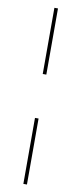

<svg xmlns="http://www.w3.org/2000/svg" viewBox="-103 -736 420 1003"><g transform="rotate(10 107.5 -234.0)"><path d="M100 -701H119V-350H100ZM100 -117H119V233H100Z"/></g></svg>

Font: Synthetic Thin
Style: Regular
Weight: 100
Designer: Santiago Orozco
Foundry: Typemade
Version: Version 2.000; ttfautohint (v1.8.4.7-5d5b)